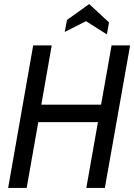

<svg xmlns="http://www.w3.org/2000/svg" viewBox="-20 -923 659 943"><path d="M20 0 143 -700H234L183 -409H476.5L528 -700H619L495 0H404L461 -323H168L111 0ZM505 -754 402.5 -819 298 -766 309 -825 418 -903 515.5 -813Z"/></svg>

Font: Cabin Condensed
Style: Italic
Weight: 400
Width: 3
Italic angle: -10°
Designer: Pablo Impallari
Foundry: Pablo Impallari. http://www.impallari.com Igino Marini. http://www.ikern.com
Version: Version 3.001; ttfautohint (v1.8.3)